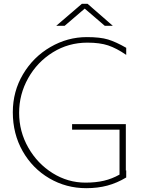

<svg xmlns="http://www.w3.org/2000/svg" viewBox="-20 -964 736 1004"><path d="M80 -374Q80 -276 128 -192Q176 -108 255.5 -58.5Q335 -9 427 -9Q481 -9 523.5 -19Q566 -29 605 -51V-286H357V-315H638V-72L640 -73V-36Q592 -7 541.5 6.5Q491 20 431 20Q326 20 238 -31.5Q150 -83 98.5 -173.5Q47 -264 47 -377Q47 -486 100.5 -576Q154 -666 243.5 -718Q333 -770 434 -770Q504 -770 545 -757.5Q586 -745 640 -714V-677Q589 -712 545.5 -726.5Q502 -741 437 -741Q338 -741 256.5 -690.5Q175 -640 127.5 -555.5Q80 -471 80 -374ZM528 -829 423 -919 318 -829H274L408 -944H438L570 -829Z"/></svg>

Font: Poiret One
Style: Regular
Weight: 400
Designer: Denis Masharov (denis.masharov@gmail.com), Cyreal (Charset Expansion)
Foundry: Denis Masharov
Version: Version 1.101